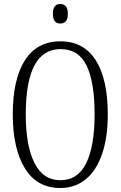

<svg xmlns="http://www.w3.org/2000/svg" viewBox="-20 -932 605 962"><path d="M44 -359Q44 -534 104.5 -629.5Q165 -725 283 -725Q399 -725 459.5 -630.5Q520 -536 520 -358Q520 -245 492 -162Q464 -79 410.5 -34.5Q357 10 282 10Q165 10 104.5 -89Q44 -188 44 -359ZM454 -358Q454 -520 414 -603Q374 -686 283 -686Q109 -686 109 -358Q109 -203 152.5 -116Q196 -29 282 -29Q370 -29 412 -114.5Q454 -200 454 -358ZM245 -863Q245 -912 282 -912Q320 -912 320 -863Q320 -814 282 -814Q245 -814 245 -863Z"/></svg>

Font: Noto Serif CondLight
Style: Regular
Weight: 300
Width: 3
Designer: Monotype Design Team
Foundry: Monotype Imaging Inc.
Version: Version 1.001